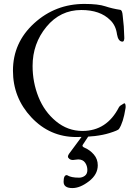

<svg xmlns="http://www.w3.org/2000/svg" viewBox="-20 -683 680 978"><path d="M326 115Q326 108 332 100L412 -8H443L402 54Q395 63 412 70Q438 81 458 104Q478 127 478 159Q478 206 433 240.5Q388 275 349 275Q304 275 304 243Q304 209 320 209Q322 209 328 212.5Q334 216 347.5 219Q361 222 383 222Q399 222 412 212.5Q425 203 425 183Q425 162 413.5 145.5Q402 129 378 129Q372 129 364 130.5Q356 132 352 132Q340 132 333 126Q326 120 326 115ZM586 -137Q589 -142 594 -145.5Q599 -149 604.5 -152Q610 -155 611 -156Q612 -157 613 -157Q620 -157 620 -138Q620 -136 619.5 -133.5Q619 -131 619 -130Q608 -59 586 -26Q582 -19 537 -5Q473 15 369 15Q234 15 140 -85Q46 -185 46 -323Q46 -466 154 -564.5Q262 -663 410 -663Q480 -663 516 -651Q552 -639 592 -633Q603 -632 605 -603Q612 -549 613 -494Q614 -486 611.5 -478Q609 -470 602 -471Q582 -473 576 -508Q570 -554 541 -581Q490 -632 394 -632Q287 -632 216.5 -546.5Q146 -461 146 -347Q146 -264 176 -189Q206 -114 265.5 -65Q325 -16 400 -16Q524 -16 586 -137Z"/></svg>

Font: EB Garamond SC 12
Style: Regular
Weight: 400
Version: Version 0.016 ; ttfautohint (v0.97) -l 8 -r 50 -G 200 -x 0 -